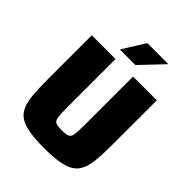

<svg xmlns="http://www.w3.org/2000/svg" viewBox="-248 -1032 1177 1177"><g transform="rotate(45 341.0 -443.5)"><path d="M341 8Q239 8 181.5 -7.5Q124 -23 98 -60Q72 -97 65.5 -159Q59 -221 59 -313V-688H265V-276Q265 -216 268.5 -188.5Q272 -161 287.5 -153.5Q303 -146 341 -146Q378 -146 394 -153.5Q410 -161 413.5 -188.5Q417 -216 417 -276V-688H623V-313Q623 -221 616.5 -159Q610 -97 583.5 -60Q557 -23 499.5 -7.5Q442 8 341 8ZM245 -748V-753L334 -895H512V-890L377 -748Z"/></g></svg>

Font: Saira ExtraBold
Style: Regular
Weight: 800
Designer: Hector Gatti with collaboration of the Omnibus-Type team
Foundry: Omnibus-Type
Version: Version 1.100; ttfautohint (v1.8.3)